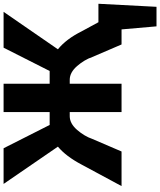

<svg xmlns="http://www.w3.org/2000/svg" viewBox="69 -767 893 1071"><g transform="rotate(-90 515.5 -231.5)"><path d="M1030 -129 1013 195H904L887 0H803L733 -163Q718 -207 682.5 -248Q647 -289 606 -289H584V0H426V-289H403Q362 -289 326.5 -248Q291 -207 276 -163L206 0H13L133 -223Q179 -310 233 -355L25 -658H224L354 -401H355H426V-658H584V-401H654H655L785 -658H985L776 -355Q833 -309 876 -223L927 -129Z"/></g></svg>

Font: Ysabeau Ultrabold
Style: Regular
Weight: 800
Designer: Christian Thalmann (Catharsis Fonts)
Version: Version 0.003